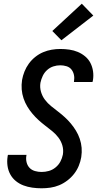

<svg xmlns="http://www.w3.org/2000/svg" viewBox="-20 -1007 540 1035"><path d="M204 8Q179 8 154 4.5Q129 1 106.5 -7.5Q84 -16 65.5 -31Q47 -46 35.5 -67Q24 -88 20.5 -113Q17 -138 21 -163Q21 -165 21.5 -167.5Q22 -170 23 -172H123Q123 -171 122.5 -170Q122 -169 122 -167Q119 -149 123.5 -131.5Q128 -114 139.5 -102Q151 -90 168.5 -85Q186 -80 204 -80Q224 -80 243.5 -85.5Q263 -91 279.5 -104.5Q296 -118 305.5 -136Q315 -154 319 -174Q323 -200 316 -223.5Q309 -247 294.5 -266Q280 -285 261.5 -300Q243 -315 224 -329.5Q205 -344 187.5 -360Q170 -376 154.5 -394.5Q139 -413 127 -433Q115 -453 107 -476.5Q99 -500 97 -525Q95 -550 99 -576Q103 -599 112 -621.5Q121 -644 135.5 -664Q150 -684 170 -700Q190 -716 212.5 -725.5Q235 -735 258.5 -739Q282 -743 305 -743Q330 -743 354 -739.5Q378 -736 399.5 -727Q421 -718 439 -703Q457 -688 467.5 -667.5Q478 -647 481.5 -623Q485 -599 481 -574Q480 -572 479.5 -569.5Q479 -567 479 -565H378Q379 -566 379 -567Q379 -568 379 -569Q382 -587 378.5 -603.5Q375 -620 365 -632.5Q355 -645 338.5 -650Q322 -655 305 -655Q286 -655 267.5 -649Q249 -643 234 -629.5Q219 -616 210.5 -598Q202 -580 198 -561Q194 -536 201 -512Q208 -488 222.5 -469Q237 -450 255.5 -435Q274 -420 293 -405.5Q312 -391 329.5 -375Q347 -359 362 -341Q377 -323 389.5 -302.5Q402 -282 410 -258.5Q418 -235 420 -210.5Q422 -186 418 -160Q414 -136 404.5 -113Q395 -90 379.5 -70Q364 -50 343 -34Q322 -18 299 -8.5Q276 1 252 4.5Q228 8 204 8ZM311 -790 262 -840 421 -987 483 -923Z"/></svg>

Font: Iosevka Curly Semibold Oblique
Style: Regular
Weight: 600
Italic angle: -9°
Monospace: yes
Designer: Belleve Invis
Foundry: Belleve Invis
Version: Version 11.1.0; ttfautohint (v1.8.3)